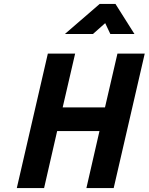

<svg xmlns="http://www.w3.org/2000/svg" viewBox="-20 -951 752 971"><path d="M417 0 483 -288H269L203 0H65L222 -680H360L297 -408H511L574 -680H712L555 0ZM308 -779 484 -931H564L660 -779H538L512 -834L450 -779Z"/></svg>

Font: Titillium Web
Style: Bold Italic
Weight: 700
Italic angle: -13°
Version: Version 1.002;PS 57.000;hotconv 1.0.70;makeotf.lib2.5.55311